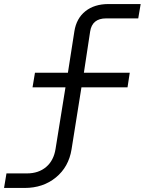

<svg xmlns="http://www.w3.org/2000/svg" viewBox="-92 -750 716 950"><path d="M-72 180 -60 108H41Q99 108 136.5 76Q174 44 183 -14L232 -318H69L81 -390H244L276 -595Q286 -659 330.5 -694.5Q375 -730 445 -730H604L592 -659H433Q364 -659 354 -594L323 -390H550L539 -318H311L262 -11Q248 76 184.5 128Q121 180 30 180Z"/></svg>

Font: JetBrains Mono NL Light
Style: Italic
Weight: 300
Italic angle: -9°
Designer: Philipp Nurullin, Konstantin Bulenkov
Foundry: JetBrains
Version: Version 2.304; ttfautohint (v1.8.4.7-5d5b)